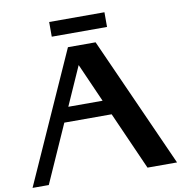

<svg xmlns="http://www.w3.org/2000/svg" viewBox="-95 -982 1011 1069"><g transform="rotate(-10 411.0 -447.0)"><path d="M253.9 -893.6H566.4V-810.5H253.9ZM2.4 0 332.5 -737.3H488.8L819.3 0H652.3L507.3 -327.1H239.7L94.2 0ZM470.7 -410.2 374 -628.9 276.9 -410.2Z"/></g></svg>

Font: Berenika
Style: Bold
Weight: 700
Designer: Wojciech Kalinowski "wmk69" (wmk69@o2.pl)
Foundry: Wojciech Kalinowski "wmk69" (wmk69@o2.pl)
Version: Version 3.1.0; 2021-05-14